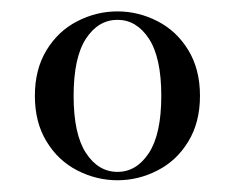

<svg xmlns="http://www.w3.org/2000/svg" viewBox="-20 -602 406 332"><path d="M325.8 -436.3Q325.8 -390.3 305.6 -357.3Q285.5 -324.2 252.4 -307.3Q219.4 -290.3 183.1 -290.3Q146.8 -290.3 113.7 -307.3Q80.6 -324.2 60.5 -357.3Q40.3 -390.3 40.3 -436.3Q40.3 -482.3 60.5 -515.3Q80.6 -548.4 113.7 -565.3Q146.8 -582.3 183.1 -582.3Q219.4 -582.3 252.4 -565.3Q285.5 -548.4 305.6 -515.3Q325.8 -482.3 325.8 -436.3ZM107.3 -436.3Q107.3 -370.2 128.6 -337.5Q150 -304.8 183.1 -304.8Q216.1 -304.8 237.5 -337.5Q258.9 -370.2 258.9 -436.3Q258.9 -502.4 237.5 -535.1Q216.1 -567.7 183.1 -567.7Q150 -567.7 128.6 -535.1Q107.3 -502.4 107.3 -436.3Z"/></svg>

Font: Playfair Display
Style: Regular
Weight: 400
Designer: Claus Eggers Sørensen
Foundry: Claus Eggers Sørensen
Version: Version 1.005; ttfautohint (v1.2) -l 10 -r 42 -G 200 -x 21 -